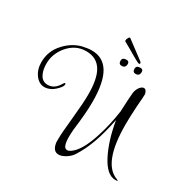

<svg xmlns="http://www.w3.org/2000/svg" viewBox="-164 -821 991 1013"><g transform="rotate(30 332.0 -314.5)"><path d="M324 47Q291 47 283 3Q282 -1 282 -4.5Q282 -8 282 -12V-27Q282 -44 284.5 -76Q287 -108 292 -157Q297 -206 299.5 -243Q302 -280 302 -306Q302 -399 276 -445Q246 -499 179 -499Q114 -499 69 -445Q29 -396 29 -338Q29 -300 41 -276Q56 -243 90 -243Q104 -243 113 -247Q138 -255 157 -288Q162 -297 166 -297Q170 -297 170 -292Q170 -282 161 -270.5Q152 -259 141 -249.5Q130 -240 123 -236Q101 -224 81 -224Q49 -224 26 -254Q2 -286 2 -330Q2 -398 47 -447Q88 -493 144 -509Q161 -513 175 -515Q189 -517 203 -517Q272 -517 306.5 -459.5Q341 -402 341 -283Q341 -249 337.5 -205.5Q334 -162 327 -106Q326 -94 325.5 -83Q325 -72 325 -61Q325 -31 331 -14Q337 4 352 4Q367 4 389 -18Q428 -57 458 -154Q482 -229 494 -314Q496 -356 497.5 -385Q499 -414 501 -431Q504 -452 516 -468Q528 -483 540 -483Q553 -483 559 -462L560 -458V-451L559 -428Q558 -418 557 -405.5Q556 -393 555 -377Q553 -345 552 -318Q551 -291 551 -268Q551 -33 655 5Q664 9 664 10Q664 13 650 13Q597 13 554 -73Q536 -109 521.5 -154.5Q507 -200 496 -263Q478 -173 455.5 -111.5Q433 -50 404 -5Q392 16 367 32Q343 47 324 47ZM463 -525Q445 -525 445 -546Q445 -566 470 -566Q487 -566 487 -550Q487 -525 463 -525ZM378 -525Q360 -525 360 -546Q360 -566 385 -566Q402 -566 402 -550Q402 -525 378 -525ZM453 -581Q452 -581 450 -581Q448 -581 446 -582Q435 -587 411.5 -600.5Q388 -614 365 -627.5Q342 -641 332 -646Q329 -648 329 -652Q329 -660 335 -669.5Q341 -679 345 -675L452 -595Q457 -590 457 -588Q459 -581 453 -581Z"/></g></svg>

Font: Puppies Play
Style: Regular
Weight: 400
Designer: Robert E. Leuschke
Foundry: Robert E. Leuschke
Version: Version 1.010; ttfautohint (v1.8.3)